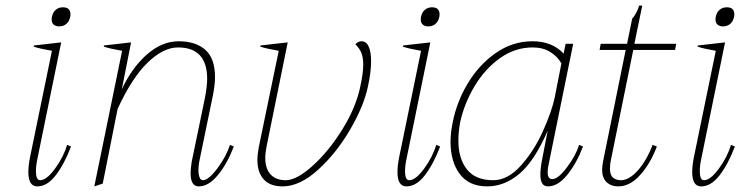

<svg xmlns="http://www.w3.org/2000/svg" viewBox="-20 -654 2647 684"><path d="M164 -584Q164 -591 165 -594Q168 -610 178.5 -619Q189 -628 204 -628Q231 -628 231 -603Q231 -597 230 -594Q227 -578 216.5 -569Q206 -560 191 -560Q178 -560 171 -566.5Q164 -573 164 -584ZM81 -41Q81 -64 87 -94L165 -473Q119 -481 100 -488L101 -492L198 -503L113 -87Q108 -64 108 -44Q108 -12 123 -12Q146 -12 176.5 -54Q207 -96 219 -138L233 -132Q209 -69 178.5 -29.5Q148 10 113 10Q81 10 81 -41Z M813 -132Q789 -70 756 -30Q723 10 688 10Q659 10 659 -37Q659 -52 663 -78L710 -305Q718 -347 718 -373Q718 -485 614 -485Q562 -485 506 -431Q450 -377 399 -266L346 0L316 10L415 -473Q369 -481 350 -488V-492L447 -503L414 -336Q450 -413 503.5 -460Q557 -507 617 -507Q677 -507 711.5 -476.5Q746 -446 746 -379Q746 -352 738 -312L690 -79Q687 -64 687 -48Q687 -32 691 -22Q695 -12 703 -12Q723 -12 755 -55Q787 -98 799 -138Z M897 -84Q897 -103 902 -130L973 -473Q927 -481 907 -488L908 -492L1005 -503L930 -134Q925 -109 925 -92Q925 -53 944 -32.5Q963 -12 998 -12Q1037 -12 1094.5 -64Q1152 -116 1200.5 -194.5Q1249 -273 1264 -348Q1274 -394 1274 -424Q1274 -450 1267 -466.5Q1260 -483 1246 -496Q1255 -507 1268 -507Q1285 -507 1293.5 -488Q1302 -469 1302 -436Q1302 -397 1291 -347Q1277 -278 1228 -193.5Q1179 -109 1113.5 -49.5Q1048 10 987 10Q942 10 919.5 -15Q897 -40 897 -84Z M1479 -584Q1479 -591 1480 -594Q1483 -610 1493.5 -619Q1504 -628 1519 -628Q1546 -628 1546 -603Q1546 -597 1545 -594Q1542 -578 1531.5 -569Q1521 -560 1506 -560Q1493 -560 1486 -566.5Q1479 -573 1479 -584ZM1396 -41Q1396 -64 1402 -94L1480 -473Q1434 -481 1415 -488L1416 -492L1513 -503L1428 -87Q1423 -64 1423 -44Q1423 -12 1438 -12Q1461 -12 1491.5 -54Q1522 -96 1534 -138L1548 -132Q1524 -69 1493.5 -29.5Q1463 10 1428 10Q1396 10 1396 -41Z M1585 -149Q1585 -181 1593 -219Q1607 -291 1646.5 -357Q1686 -423 1746 -465Q1806 -507 1877 -507Q1947 -507 1988 -463L1995 -498H2022L1935 -71Q1931 -55 1931 -40Q1931 -16 1948 -16Q1968 -16 1999.5 -57.5Q2031 -99 2043 -138L2057 -132Q2033 -70 2000 -30Q1967 10 1932 10Q1905 10 1905 -32Q1905 -57 1914 -100L1931 -188Q1884 -80 1830.5 -35Q1777 10 1716 10Q1651 10 1618 -34Q1585 -78 1585 -149ZM1956 -306 1980 -428Q1966 -453 1940 -469Q1914 -485 1878 -485Q1814 -485 1760 -446Q1706 -407 1669.5 -345Q1633 -283 1619 -217Q1613 -184 1613 -153Q1613 -89 1643.5 -50.5Q1674 -12 1737 -12Q1789 -12 1836 -64.5Q1883 -117 1914.5 -187.5Q1946 -258 1956 -306Z M2157 -87Q2153 -70 2153 -54Q2153 -30 2164 -21Q2175 -12 2192 -12Q2221 -12 2252 -46.5Q2283 -81 2305 -138L2320 -132Q2297 -71 2260.5 -30.5Q2224 10 2183 10Q2157 10 2141 -5Q2125 -20 2125 -51Q2125 -60 2129 -82L2209 -476H2116L2120 -498H2214L2232 -587Q2249 -607 2257 -634H2268L2240 -498H2389L2385 -476H2236Z M2529 -584Q2529 -591 2530 -594Q2533 -610 2543.5 -619Q2554 -628 2569 -628Q2596 -628 2596 -603Q2596 -597 2595 -594Q2592 -578 2581.5 -569Q2571 -560 2556 -560Q2543 -560 2536 -566.5Q2529 -573 2529 -584ZM2446 -41Q2446 -64 2452 -94L2530 -473Q2484 -481 2465 -488L2466 -492L2563 -503L2478 -87Q2473 -64 2473 -44Q2473 -12 2488 -12Q2511 -12 2541.5 -54Q2572 -96 2584 -138L2598 -132Q2574 -69 2543.5 -29.5Q2513 10 2478 10Q2446 10 2446 -41Z"/></svg>

Font: Trirong Thin
Style: Italic
Weight: 250
Italic angle: -12°
Designer: Katatrad Team
Foundry: CadsonDemak
Version: Version 1.001